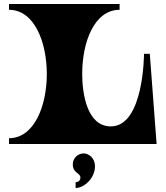

<svg xmlns="http://www.w3.org/2000/svg" viewBox="-20 -720 828 960"><path d="M763 0 729 -451H700C700 -451 700 -88 534 -88C414 -88 391 -255 391 -350C391 -511 452 -671 578 -671V-700H25V-671C151 -671 214 -511 214 -350C214 -190 151 -29 25 -29V0ZM398 47C370 47 344 71 344 101C344 147 382 144 382 168C382 191 358 191 358 191V220C401 220 455 171 455 111C455 71 424 47 398 47Z"/></svg>

Font: Ouroboros
Style: Regular
Weight: 400
Designer: Ariel Martín Pérez
Foundry: Velvetyne Type Foundry
Version: Version 2.001;hotconv 1.0.109;makeotfexe 2.5.65596